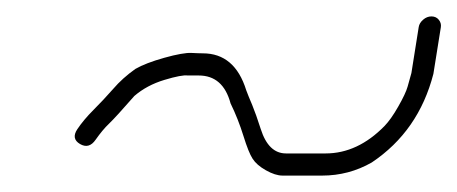

<svg xmlns="http://www.w3.org/2000/svg" viewBox="-20 -382 557 234"><path d="M77.5 -206.5C84.8 -202.2 91.2 -203.9 96.6 -211.8C102.1 -219.6 107.5 -226.2 113 -231.4C118.4 -236.6 128.7 -247.8 143.7 -265C153.9 -273.8 166.1 -280.3 180.3 -284.6C194.5 -288.9 204.2 -290.7 208.7 -290H222.2C242 -290 254.9 -278.7 261 -256C267.3 -243.1 272.5 -229.8 276.7 -216.3C280.9 -202.8 284.6 -193.5 287.9 -188.5C291.1 -183.5 296.4 -178.8 304 -174.5C311.6 -170.2 318.4 -168 324.4 -168H372.6C394.2 -168 414.4 -173.3 433.1 -184C471.2 -209.5 496.2 -245.5 508.2 -292L517.3 -349C517.8 -352.3 516.9 -355.3 514.7 -358C512.5 -360.7 509.5 -362 505.8 -362C502.2 -362 498.8 -360.7 495.7 -358C492.6 -355.3 490.8 -352.3 490.3 -349L481.4 -293C479.9 -287.7 478.4 -282.2 476.8 -276.5C475.2 -270.8 471.4 -262.7 465.4 -252.2C459.4 -241.6 453.8 -233.8 448.7 -228.5C426.9 -206.2 402.9 -195 376.9 -195H328.6C314.3 -195 304.1 -204.9 297.8 -224.7C293.9 -236.9 290.4 -246.7 287.4 -254C284.3 -261.3 281.8 -267.3 280.1 -272C270.8 -302 253.1 -317 227.2 -317C223.7 -317 219 -317.2 213 -317.5C207.1 -317.8 195.5 -315.9 180.3 -311.6C165 -307.3 153.3 -302.8 145 -298C134.7 -290.7 125.6 -282.6 117.8 -273.5C109.9 -264.5 101.9 -256 93.9 -248C85.9 -240 79.3 -232.1 74.2 -224.5C69.1 -216.8 70.2 -210.8 77.5 -206.5Z"/></svg>

Font: Proton
Style: BdCndIt
Weight: 500
Version: Version 1.017